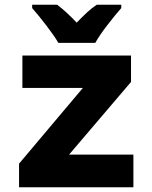

<svg xmlns="http://www.w3.org/2000/svg" viewBox="-20 -786 640 806"><path d="M60 0V-99L328 -417H74V-553H530V-442L270 -137H540V0ZM225 -606H380Q397 -637 431 -681Q465 -725 489 -752V-766H386Q366 -753 345.5 -734Q325 -715 302 -691Q280 -714 260 -732.5Q240 -751 220 -766H115V-752Q140 -724 174.5 -679Q209 -634 225 -606Z"/></svg>

Font: Noto Sans Mono Extra
Style: Regular
Weight: 800
Designer: Monotype Design Team
Foundry: Monotype Imaging Inc.
Version: Version 1.900